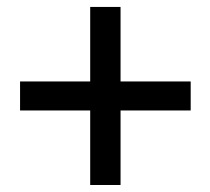

<svg xmlns="http://www.w3.org/2000/svg" viewBox="-20 -649 609 556"><path d="M241.2 -113.3V-329.1H38.1V-413.1H241.2V-628.9H329.1V-413.1H532.2V-329.1H329.1V-113.3Z"/></svg>

Font: Gen Shin Gothic Medium
Style: Regular
Weight: 500
Designer: [Source Han Sans]
Ryoko NISHIZUKA  (kana & ideographs); Paul D. Hunt (Latin, Greek & Cyrillic); Wenlong ZHANG  (bopomofo
Version: Version 1.002.20150607